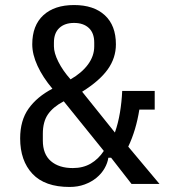

<svg xmlns="http://www.w3.org/2000/svg" viewBox="-20 -730 671 762"><path d="M421 -104H410Q407 -83 395 -62Q383 -41 363 -24.5Q343 -8 316 2Q289 12 256 12Q158 12 109 -40Q60 -92 60 -181Q60 -252 93.5 -299Q127 -346 188 -378Q150 -423 129 -468.5Q108 -514 108 -554Q108 -629 152 -669.5Q196 -710 274 -710Q352 -710 396 -669.5Q440 -629 440 -554Q440 -500 407.5 -454.5Q375 -409 306 -366L436 -204Q449 -241 456 -283Q463 -325 465 -369H594V-295H533Q520 -213 489 -148L613 0H502ZM274 -639Q237 -639 215.5 -619Q194 -599 194 -561V-546Q194 -520 211.5 -485Q229 -450 260 -415Q305 -441 329.5 -474.5Q354 -508 354 -546V-561Q354 -599 332.5 -619Q311 -639 274 -639ZM269 -63Q310 -63 340.5 -81Q371 -99 392 -131L233 -328Q191 -306 170.5 -276.5Q150 -247 150 -199V-172Q150 -118 182 -90.5Q214 -63 269 -63Z"/></svg>

Font: IBM Plex Sans Cond Text
Style: Regular
Weight: 450
Width: 3
Designer: Mike Abbink, Paul van der Laan, Pieter van Rosmalen
Foundry: Bold Monday
Version: Version 1.3